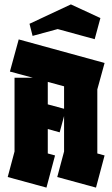

<svg xmlns="http://www.w3.org/2000/svg" viewBox="-20 -853 510 872"><path d="M191 -1 15 -49 46 -165V-500H129L25 -528L65 -674L455 -567L422 -447V-156L455 -147L416 -1L240 -49L271 -165V-326L251 -252L197 -267V-156L230 -147ZM197 -379 271 -359V-461L197 -481ZM128 -690 114 -745 302 -833 436 -771 410 -675 242 -721Z"/></svg>

Font: Blaka
Style: Regular
Weight: 400
Designer: Mohamed Gaber
Foundry: Kief Type Foundry
Version: Version 1.003; ttfautohint (v1.8.4.7-5d5b)